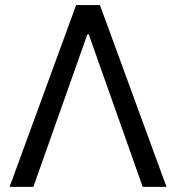

<svg xmlns="http://www.w3.org/2000/svg" viewBox="-20 -727 685 747"><path d="M17.3 0 276.2 -707.2H368.8L627.8 0H535.2L325.3 -593.2H319.8L109.8 0Z"/></svg>

Font: Pretendard Variable
Style: Regular
Weight: 400
Designer: Base glyphs from Inter by Rasmus Andersson; Hangul glyphs from Noto Sans CJK(Source Han Sans) by Jang Soo-young and Kang
Foundry: Kil Hyung-jin
Version: Version 1.100;FEAKit 1.0